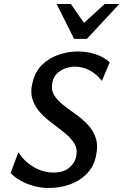

<svg xmlns="http://www.w3.org/2000/svg" viewBox="-20 -927 616 959"><path d="M222 12Q184 12 147 1.5Q110 -9 80.5 -26Q51 -43 33 -63L72 -167Q89 -138 116.5 -115Q144 -92 177.5 -78.5Q211 -65 247 -65Q297 -65 326 -89.5Q355 -114 361 -148Q368 -183 351.5 -210Q335 -237 305.5 -261Q276 -285 243 -309.5Q210 -334 183 -362.5Q156 -391 143 -429Q130 -467 143 -517Q157 -572 192 -605Q227 -638 274 -654Q321 -670 368 -670Q414 -670 456 -656.5Q498 -643 528 -616L489 -523Q461 -559 426 -576.5Q391 -594 355 -594Q329 -594 305 -585Q281 -576 264 -559Q247 -542 242 -517Q234 -481 249.5 -454Q265 -427 294 -404Q323 -381 356.5 -357.5Q390 -334 417.5 -305.5Q445 -277 458 -238.5Q471 -200 459 -146Q448 -94 413 -58.5Q378 -23 328.5 -5.5Q279 12 222 12ZM350 -733 379 -794 503 -907H576L414 -733ZM350 -733 263 -907H334L411 -796L414 -733Z"/></svg>

Font: Ysabeau SemiBold
Style: Italic
Weight: 600
Italic angle: -12°
Designer: Christian Thalmann (Catharsis Fonts)
Version: Version 2.002